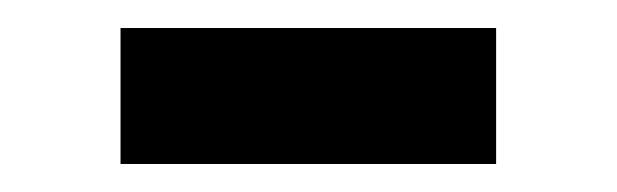

<svg xmlns="http://www.w3.org/2000/svg" viewBox="-20 -373 440 137"><path d="M66 -256V-353H334V-256Z"/></svg>

Font: IBM Plex Sans Text
Style: Regular
Weight: 450
Designer: Mike Abbink, Paul van der Laan, Pieter van Rosmalen
Foundry: Bold Monday
Version: Version 3.005